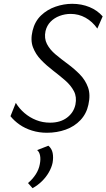

<svg xmlns="http://www.w3.org/2000/svg" viewBox="-20 -687 559 1008"><path d="M226 10Q185 10 148 -1.5Q111 -13 82.5 -33Q54 -53 35 -77L63 -147Q81 -117 108.5 -93.5Q136 -70 170 -56.5Q204 -43 243 -43Q297 -43 332 -69.5Q367 -96 376 -138Q384 -178 368 -208.5Q352 -239 322 -265Q292 -291 258 -317Q224 -343 195.5 -372.5Q167 -402 153 -439Q139 -476 151 -526Q163 -575 195.5 -606Q228 -637 271.5 -652Q315 -667 359 -667Q408 -667 449.5 -650Q491 -633 519 -601L491 -537Q465 -574 429 -594Q393 -614 351 -614Q321 -614 293 -603.5Q265 -593 245.5 -573Q226 -553 219 -524Q211 -486 226.5 -456Q242 -426 272 -401Q302 -376 336 -351Q370 -326 399 -296.5Q428 -267 442 -228.5Q456 -190 444 -137Q434 -90 402.5 -56.5Q371 -23 325 -6.5Q279 10 226 10ZM151 301 127 274Q151 254 167.5 228.5Q184 203 189 175Q194 150 190.5 130.5Q187 111 175 101L234 78Q252 93 256.5 116.5Q261 140 256 168Q251 192 236.5 217.5Q222 243 200 264.5Q178 286 151 301Z"/></svg>

Font: Ysabeau Office
Style: Italic
Weight: 400
Italic angle: -12°
Designer: Christian Thalmann (Catharsis Fonts)
Version: Version 2.001;gftools[0.9.30]; featfreeze: tnum,lnum,ss02